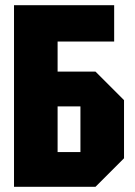

<svg xmlns="http://www.w3.org/2000/svg" viewBox="-20 -720 522 740"><path d="M34 0V-700H420V-560H202V-444H348L458 -334V-110L348 0ZM202 -134H290V-310H202Z"/></svg>

Font: Tektur Condensed
Style: Bold
Weight: 700
Width: 3
Designer: Adam Jagosz
Foundry: Adam Jagosz
Version: Version 1.005;gftools[0.9.30]